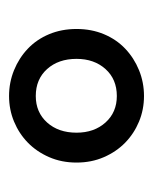

<svg xmlns="http://www.w3.org/2000/svg" viewBox="23 -833 338 424"><g transform="rotate(-90 192.0 -621.0)"><path d="M192 -472Q162 -472 135.5 -483Q109 -494 89 -513.5Q69 -533 57 -560.5Q45 -588 45 -621Q45 -654 57 -681.5Q69 -709 89 -728.5Q109 -748 135.5 -759Q162 -770 192 -770Q222 -770 249 -759Q276 -748 296.5 -728.5Q317 -709 328.5 -681.5Q340 -654 340 -621Q340 -588 328.5 -560.5Q317 -533 296.5 -513.5Q276 -494 249 -483Q222 -472 192 -472ZM192 -532Q229 -532 251.5 -557Q274 -582 274 -621Q274 -661 251.5 -686Q229 -711 192 -711Q156 -711 133.5 -686Q111 -661 111 -621Q111 -582 133.5 -557Q156 -532 192 -532Z"/></g></svg>

Font: Kinto Sans Med
Style: Regular
Weight: 500
Designer: Authors: Ryoko NISHIZUKA  (kana & ideographs); Paul D. Hunt (Latin, Greek & Cyrillic); Wenlong ZHANG  (bopomofo); Sandol
Foundry: Adobe Systems Incorporated, ookami Inc.
Version: Version 0.001